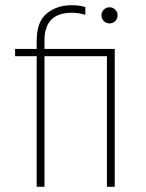

<svg xmlns="http://www.w3.org/2000/svg" viewBox="-20 -718 560 738"><path d="M38 -502V-530H121V-561Q121 -635 160 -666.5Q199 -698 256 -698Q282 -698 308 -691V-661Q282 -669 256 -669Q151 -669 151 -563V-530H421V0H391V-502H151V0H121V-502ZM423 -637Q414 -628 401 -628Q388 -628 379 -637Q370 -646 370 -659Q370 -672 379 -681Q388 -690 401 -690Q414 -690 423 -681Q432 -672 432 -659Q432 -646 423 -637Z"/></svg>

Font: Roundo ExtraLight
Style: Regular
Weight: 250
Designer: Namrata Goyal (Gurmukhi), Shiva Nallaperumal (Latin)
Foundry: Indian Type Foundry
Version: Version 1.000;PS 1.0;hotconv 1.0.88;makeotf.lib2.5.647800